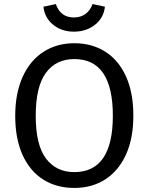

<svg xmlns="http://www.w3.org/2000/svg" viewBox="-20 -914 732 946"><path d="M637 -344Q637 -232 600.5 -152Q564 -72 498.5 -30Q433 12 346 12Q259 12 193.5 -29Q128 -70 91.5 -150Q55 -230 55 -343Q55 -454 91.5 -535Q128 -616 194 -658.5Q260 -701 346 -701Q433 -701 498.5 -659.5Q564 -618 600.5 -538Q637 -458 637 -344ZM156 -343Q156 -200 206.5 -133Q257 -66 346 -66Q536 -66 536 -344Q536 -623 346 -623Q256 -623 206 -555Q156 -487 156 -343ZM194 -881 255 -894Q278 -828 344 -828Q378 -828 401.5 -845.5Q425 -863 436 -894L497 -881Q491 -826 448 -792Q405 -758 344 -758Q284 -758 242 -792Q200 -826 194 -881Z"/></svg>

Font: FiraGO
Style: Regular
Weight: 400
Designer: bBox Type
Foundry: bBox Type GmbH
Version: Version 1.001;April 20, 2020;FontCreator 12.0.0.2555 64-bit